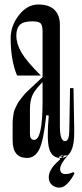

<svg xmlns="http://www.w3.org/2000/svg" viewBox="-20 -698 370 862"><path d="M268.9 0 251.1 21.1 244.4 5.6ZM101.1 11.1Q136.7 11.1 156.1 -27.2Q175.6 -65.6 187.8 -181.1L198.9 -178.9Q188.9 -66.7 201.7 -27.8Q214.4 11.1 251.1 11.1Q315.6 11.1 313.3 -112.2L310 -302.2H294.4L291.1 -107.8Q290 -64.4 272.2 -64.4Q248.9 -64.4 248.9 -131.1V-586.7Q248.9 -630 224.4 -653.9Q200 -677.8 152.2 -677.8Q102.2 -677.8 65 -630Q27.8 -582.2 27.8 -526.7Q27.8 -427.8 56.7 -358.9H163.3Q97.8 -424.4 75.6 -463.3Q53.3 -502.2 53.3 -538.9Q53.3 -570 68.9 -586.1Q84.4 -602.2 125.6 -602.2Q153.3 -602.2 162.2 -593.3Q171.1 -584.4 171.1 -557.8V-352.2Q165.6 -346.7 146.7 -328.9Q127.8 -311.1 123.3 -307.2Q118.9 -303.3 103.9 -288.9Q88.9 -274.4 85.6 -269.4Q82.2 -264.4 71.7 -251.7Q61.1 -238.9 58.3 -232.2Q55.6 -225.6 49.4 -213.9Q43.3 -202.2 41.7 -192.2Q40 -182.2 38.3 -170Q36.7 -157.8 36.7 -144.4V-67.8Q36.7 11.1 101.1 11.1ZM133.3 -70Q114.4 -70 114.4 -96.7V-207.8Q114.4 -246.7 126.7 -272.8Q138.9 -298.9 178.9 -336.7L171.1 -352.2V-240Q171.1 -70 133.3 -70ZM198.9 97.8Q198.9 56.7 258.9 11.1L252.2 0H284.4Q250 38.9 250 60Q250 83.3 273.3 83.3Q293.3 83.3 308.9 74.4L314.4 80Q302.2 105.6 283.9 125Q265.6 144.4 246.7 144.4Q227.8 144.4 213.3 132.2Q198.9 120 198.9 97.8Z"/></svg>

Font: Le Murmure
Style: Regular
Weight: 600
Width: 2
Designer: Jeremy Landes, Alexander Slobzheninov (Cyrillic)
Foundry: Velvetyne Type Foundry
Version: Version 1.0